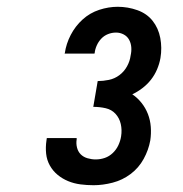

<svg xmlns="http://www.w3.org/2000/svg" viewBox="-20 -863 540 566"><path d="M256 -317Q236 -317 217 -319.5Q198 -322 181 -329Q164 -336 150 -347.5Q136 -359 127 -375Q118 -391 116 -410Q114 -429 117 -449L118 -456H206V-452Q204 -440 207 -428Q210 -416 218 -408Q226 -400 238 -396.5Q250 -393 262 -393Q276 -393 289 -397.5Q302 -402 312.5 -412Q323 -422 329 -435Q335 -448 337 -461Q340 -480 336 -497.5Q332 -515 320.5 -527.5Q309 -540 291.5 -544Q274 -548 255 -548L268 -624Q284 -624 301 -627.5Q318 -631 332 -641.5Q346 -652 354.5 -667.5Q363 -683 365 -699Q368 -712 367 -724Q366 -736 360.5 -746Q355 -756 344.5 -761.5Q334 -767 322 -767Q310 -767 298.5 -762.5Q287 -758 278.5 -749Q270 -740 265 -728.5Q260 -717 259 -706L258 -705H170L171 -706Q175 -734 188.5 -760Q202 -786 223.5 -805.5Q245 -825 272.5 -834Q300 -843 327 -843Q357 -843 385 -833Q413 -823 430 -801.5Q447 -780 452.5 -751Q458 -722 453 -692Q450 -675 443 -658.5Q436 -642 425 -628Q414 -614 399.5 -603Q385 -592 370 -585Q385 -575 397 -560Q409 -545 416 -527Q423 -509 424.5 -489Q426 -469 423 -449Q418 -421 403.5 -394.5Q389 -368 365 -350Q341 -332 312 -324.5Q283 -317 256 -317Z"/></svg>

Font: Iosevka Custom
Style: Bold Italic
Weight: 700
Italic angle: -9°
Designer: Belleve Invis
Foundry: Belleve Invis
Version: Version 30.3.1; ttfautohint (v1.8.3)